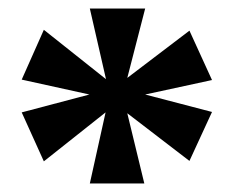

<svg xmlns="http://www.w3.org/2000/svg" viewBox="-20 -781 543 451"><path d="M191 -350H319L279 -515L425 -403L478 -518L321 -559L478 -593L425 -709L279 -598L321 -761H191L229 -595L83 -711L31 -594L190 -559L31 -517L83 -402L228 -517Z"/></svg>

Font: Noto Serif Thai Black
Style: Regular
Weight: 900
Designer: Monotype Design Team
Foundry: Monotype Imaging Inc.
Version: Version 2.002